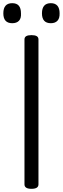

<svg xmlns="http://www.w3.org/2000/svg" viewBox="-20 -1174 397 1208"><path d="M178 14Q156 14 145 7Q134 0 134 -14V-926Q134 -940 145 -946.5Q156 -953 178 -953Q200 -953 211 -946.5Q222 -940 222 -926V-14Q222 0 211 7Q200 14 178 14ZM57 -1028Q29 -1028 15 -1043.5Q1 -1059 1 -1090Q1 -1122 15 -1138Q29 -1154 57 -1154Q85 -1154 98.5 -1138Q112 -1122 112 -1090Q114 -1059 99.5 -1043.5Q85 -1028 57 -1028ZM300 -1028Q272 -1028 258 -1043.5Q244 -1059 244 -1090Q244 -1122 258 -1138Q272 -1154 300 -1154Q327 -1154 341 -1138Q355 -1122 355 -1090Q356 -1059 341.5 -1043.5Q327 -1028 300 -1028Z"/></svg>

Font: Playwrite US Modern
Style: Regular
Weight: 400
Designer: Veronika Burian, José Scaglione
Foundry: TypeTogether
Version: Version 1.002